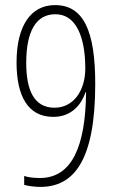

<svg xmlns="http://www.w3.org/2000/svg" viewBox="-20 -722 445 754"><path d="M354 -393C354 -601 308 -702 196 -702C100 -702 45 -619 45 -477C45 -346 89 -263 189 -263C264 -263 301 -315 316 -360H318C316 -147 262 -23 137 -23C115 -23 92 -25 75 -31V4C92 9 119 12 138 12C269 12 354 -89 354 -393ZM197 -666C298 -666 315 -534 315 -454C315 -365 268 -299 194 -299C113 -299 83 -369 83 -475C83 -600 122 -666 197 -666Z"/></svg>

Font: Noto Sans Kannada ExtraCondensed ExtraLight
Style: Regular
Weight: 200
Width: 2
Designer: Jelle Bosma - Monotype Design Team
Foundry: Monotype Imaging Inc.
Version: Version 2.005